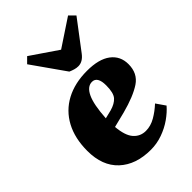

<svg xmlns="http://www.w3.org/2000/svg" viewBox="-240 -918 1035 1035"><g transform="rotate(-45 277.5 -400.5)"><path d="M339 -531Q429 -531 476 -495.5Q523 -460 523 -398Q523 -328 470.5 -293Q418 -258 320 -232L232 -210Q238 -139 265.5 -108Q293 -77 335 -77Q372 -77 407.5 -97.5Q443 -118 474 -147L510 -95Q486 -67 450.5 -42Q415 -17 371.5 -1.5Q328 14 282 14Q168 14 101.5 -48Q35 -110 35 -224Q35 -320 72 -389Q109 -458 177.5 -494.5Q246 -531 339 -531ZM357 -402Q357 -470 316 -470Q280 -470 258 -423.5Q236 -377 230 -278L279 -290Q318 -301 337.5 -323Q357 -345 357 -402ZM136 -784 167 -815 321 -710 478 -814 510 -782 385 -617Q358 -581 324 -581Q310 -581 296.5 -585Q283 -589 269 -595Z"/></g></svg>

Font: Literata 36pt ExtraBold
Style: Italic
Weight: 800
Italic angle: -2°
Designer: Latin by Veronika Burian and Jose Scaglione. Greek by Irene Vlachou. Cyrillic by Vera Evstafieva
Foundry: TypeTogether
Version: Version 3.002